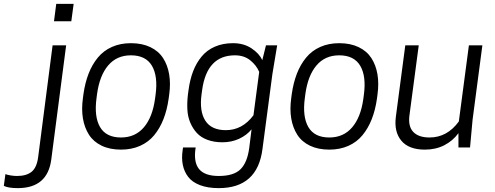

<svg xmlns="http://www.w3.org/2000/svg" viewBox="-180 -765 2568 996"><path d="M18.1 48.8 92.8 -529.8H163.1L85.9 63Q66.4 210.9 -87.9 210.9Q-136.7 210.9 -160.2 199.2L-151.9 138.2Q-144.5 141.6 -126.2 144.8Q-107.9 147.9 -91.8 147.9Q-43 147.9 -15.9 126Q11.2 104 18.1 48.8ZM202.1 -745.1 189.9 -654.8H100.1L111.8 -745.1Z M447.8 -51.8Q521 -51.8 565.9 -104Q610.8 -156.2 624 -251L627 -272.9Q640.1 -369.6 608.2 -423.8Q576.2 -478 499 -478Q425.8 -478 381.3 -425.8Q336.9 -373.5 323.7 -278.8L320.8 -256.8Q307.6 -159.7 339.1 -105.7Q370.6 -51.8 447.8 -51.8ZM447.8 11.2Q389.6 11.2 347.2 -9.3Q304.7 -29.8 281.5 -66.2Q258.3 -102.5 250.2 -150.4Q242.2 -198.2 250 -254.9L252.9 -276.9Q261.2 -335.4 279.5 -382.8Q297.9 -430.2 327.4 -466.1Q356.9 -502 400.6 -521.5Q444.3 -541 499 -541Q557.1 -541 599.9 -520.5Q642.6 -500 666 -463.6Q689.5 -427.2 697.5 -379.4Q705.6 -331.5 697.8 -274.9L694.8 -252.9Q686.5 -194.3 668 -147Q649.4 -99.6 619.9 -63.7Q590.3 -27.8 546.4 -8.3Q502.4 11.2 447.8 11.2Z M1112.8 2.9 1125 -94.2Q1100.6 -64 1061 -45.4Q1021.5 -26.9 973.6 -26.9Q930.2 -26.9 896.2 -39.6Q862.3 -52.2 841.3 -75Q820.3 -97.7 807.1 -128.7Q793.9 -159.7 792 -196.8Q790 -233.9 794.9 -274.9L797.9 -296.9Q805.2 -352.1 822 -395.8Q838.9 -439.5 866.5 -472.4Q894 -505.4 935.3 -523.2Q976.6 -541 1028.8 -541Q1084.5 -541 1124.8 -514.2Q1165 -487.3 1180.7 -453.1L1199.7 -529.8H1257.8L1232.9 -379.9L1181.6 7.8Q1155.8 210.9 954.6 210.9Q898.4 210.9 857.9 195.6Q817.4 180.2 796.4 152.8Q775.4 125.5 768.3 90.3Q761.2 55.2 767.6 13.2L769.5 0H835Q822.8 75.2 852.3 111.6Q881.8 147.9 954.6 147.9Q1032.7 147.9 1067.9 112.8Q1103 77.6 1112.8 2.9ZM1134.8 -167 1164.6 -392.1Q1149.9 -426.8 1117.9 -452.4Q1085.9 -478 1038.6 -478Q893.6 -478 868.7 -298.8L865.7 -276.9Q853.5 -188.5 885 -139.2Q916.5 -89.8 991.7 -89.8Q1077.1 -89.8 1134.8 -167Z M1528.3 -51.8Q1601.6 -51.8 1646.5 -104Q1691.4 -156.2 1704.6 -251L1707.5 -272.9Q1720.7 -369.6 1688.7 -423.8Q1656.7 -478 1579.6 -478Q1506.3 -478 1461.9 -425.8Q1417.5 -373.5 1404.3 -278.8L1401.4 -256.8Q1388.2 -159.7 1419.7 -105.7Q1451.2 -51.8 1528.3 -51.8ZM1528.3 11.2Q1470.2 11.2 1427.7 -9.3Q1385.3 -29.8 1362.1 -66.2Q1338.9 -102.5 1330.8 -150.4Q1322.8 -198.2 1330.6 -254.9L1333.5 -276.9Q1341.8 -335.4 1360.1 -382.8Q1378.4 -430.2 1408 -466.1Q1437.5 -502 1481.2 -521.5Q1524.9 -541 1579.6 -541Q1637.7 -541 1680.4 -520.5Q1723.1 -500 1746.6 -463.6Q1770 -427.2 1778.1 -379.4Q1786.1 -331.5 1778.3 -274.9L1775.4 -252.9Q1767.1 -194.3 1748.5 -147Q1730 -99.6 1700.4 -63.7Q1670.9 -27.8 1627 -8.3Q1583 11.2 1528.3 11.2Z M1922.4 -529.8H1992.2L1944.3 -168.9Q1936 -110.4 1963.4 -81.1Q1990.7 -51.8 2048.3 -51.8Q2139.6 -51.8 2200.2 -134.8L2252.4 -529.8H2322.3L2271.5 -144L2258.3 0H2198.2V-74.2Q2169.4 -34.7 2125 -11.7Q2080.6 11.2 2024.4 11.2Q1940.4 11.2 1901.9 -35.2Q1863.3 -81.5 1873.5 -159.2Z"/></svg>

Font: Cooper Hewitt
Style: Book Italic
Weight: 706
Designer: Village Type and Design LLC
Foundry: Cooper Hewitt Smithsonian Design Museum
Version: 1.000